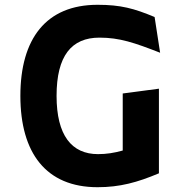

<svg xmlns="http://www.w3.org/2000/svg" viewBox="-20 -770 763 801"><path d="M387 11C480 11 553 -9 643 -47V-400L492 -380V-142C456 -132 424 -127 389 -127C279 -127 216 -205 216 -370C216 -537 278 -613 395 -613C479 -613 540 -592 648 -550L625 -699C539 -735 483 -750 387 -750C172 -750 65 -608 65 -370C65 -132 172 11 387 11Z"/></svg>

Font: All Genders v4
Style: Bold
Weight: 700
Designer: Rassam Alawdi
Foundry: Rassam Art
Version: Version 3.100;FEAKit 1.0